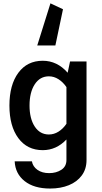

<svg xmlns="http://www.w3.org/2000/svg" viewBox="-20 -889 610 1143"><path d="M309.6 -618.2H201.7L280.3 -869.1L355 -834ZM36.1 -260.7Q36.1 -383.8 89.1 -455.6Q142.1 -527.3 234.4 -527.3Q320.3 -527.3 382.8 -456.1L397 -522.9H495.1V63.5Q495.1 117.2 467 155.3Q439 193.4 390.1 213.4Q341.3 233.4 278.3 233.4Q182.6 233.4 126.7 189.2Q70.8 145 67.4 71.3H169.9Q175.3 102.5 202.9 122.1Q230.5 141.6 272.5 141.6Q314.9 141.6 345.2 121.8Q375.5 102.1 375.5 63.5V-58.6Q315.4 4.9 234.4 4.9Q142.1 4.9 89.1 -66.7Q36.1 -138.2 36.1 -260.7ZM155.8 -260.7Q155.8 -183.1 186.8 -135.7Q217.8 -88.4 271 -88.4Q301.3 -88.4 328.1 -105.2Q355 -122.1 375.5 -151.9V-370.6Q355 -400.4 328.1 -417.5Q301.3 -434.6 271 -434.6Q217.8 -434.6 186.8 -387Q155.8 -339.4 155.8 -260.7Z"/></svg>

Font: Estedad-FD SemiBold
Style: Regular
Weight: 600
Designer: Amin Abedi
Version: Version 7.3